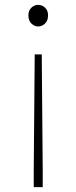

<svg xmlns="http://www.w3.org/2000/svg" viewBox="-20 -560 315 791"><path d="M119 211V141L123 -336H152L156 141V211ZM137 -451Q122 -451 109.5 -463Q97 -475 97 -497Q97 -517 109.5 -528.5Q122 -540 137 -540Q153 -540 165.5 -528.5Q178 -517 178 -497Q178 -475 165.5 -463Q153 -451 137 -451Z"/></svg>

Font: Noto Sans HK Thin Thin
Style: Regular
Weight: 250
Version: Version 2.004-H2;hotconv 1.0.118;makeotfexe 2.5.65603